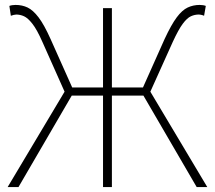

<svg xmlns="http://www.w3.org/2000/svg" viewBox="-20 -759 872 779"><path d="M11 0 242 -387 152 -589Q130 -639 111.5 -662.5Q93 -686 77.5 -693Q62 -700 46 -700Q42 -700 35.5 -698.5Q29 -697 24 -695L18 -735Q23 -737 29.5 -738Q36 -739 43 -739Q70 -739 92 -728.5Q114 -718 136.5 -688.5Q159 -659 185 -601L273 -404H398V-726H434V-404H560L648 -601Q675 -659 697 -688.5Q719 -718 741.5 -728.5Q764 -739 790 -739Q797 -739 803.5 -738Q810 -737 815 -735L808 -695Q804 -697 797.5 -698.5Q791 -700 786 -700Q770 -700 754.5 -693Q739 -686 721.5 -662.5Q704 -639 681 -589L590 -387L821 0H778L562 -371H434V0H398V-371H271L55 0Z"/></svg>

Font: Noto Sans TC Thin
Style: Regular
Weight: 100
Designer: Ryoko NISHIZUKA 西塚涼子 (kana, bopomofo & ideographs); Paul D. Hunt (Latin, Greek & Cyrillic); Sandoll Communications 산돌커뮤니
Foundry: Adobe
Version: Version 2.004-H2;hotconv 1.0.118;makeotfexe 2.5.65603